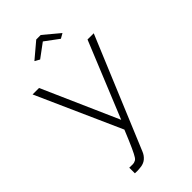

<svg xmlns="http://www.w3.org/2000/svg" viewBox="-286 -810 1112 1112"><g transform="rotate(-45 270.0 -253.5)"><path d="M113 176Q129 177 141.5 176.5Q154 176 160 172Q169 170 178 156.5Q187 143 203.5 107Q220 71 249 0L17 -520H70L276 -53L467 -520H518L233 164Q224 187 205 203Q186 219 155 221Q146 222 135.5 222.5Q125 223 113 222ZM161 -649 257 -730H294L391 -649L361 -632L276 -695L191 -632Z"/></g></svg>

Font: Raleway Light
Style: Regular
Weight: 300
Designer: Matt McInerney, Pablo Impallari, Rodrigo Fuenzalida
Foundry: Matt McInerney, Pablo Impallari, Rodrigo Fuenzalida
Version: Version 4.026